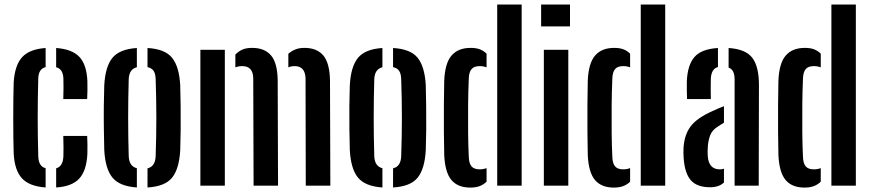

<svg xmlns="http://www.w3.org/2000/svg" viewBox="-20 -820 3848 848"><path d="M40.5 -141.5Q39.5 -170 39 -211.2Q38.5 -252.5 38.5 -298Q38.5 -343.5 39 -385.2Q39.5 -427 40.5 -457Q45.5 -532.5 78 -567.8Q110.5 -603 181.5 -608V-523.5Q150 -516 149 -473Q146.5 -383.5 146.5 -301Q146.5 -218.5 149 -130.5Q150 -85 181.5 -77V8Q110 3 77.2 -32.2Q44.5 -67.5 40.5 -141.5ZM259.5 -382.5Q260.5 -401.5 260.5 -430Q260.5 -458.5 260 -473Q258.5 -515.5 228 -523V-608Q298.5 -603 330.8 -568.5Q363 -534 366 -461Q366.5 -443 366.2 -419.8Q366 -396.5 365 -382.5ZM228 8V-76.5Q258.5 -85 260 -130.5Q260.5 -146 260.5 -168.8Q260.5 -191.5 259.5 -219.5H365Q366 -205.5 366.2 -182.5Q366.5 -159.5 366 -141.5Q362.5 -67 330.5 -31.8Q298.5 3.5 228 8Z M440.5 -157Q439.5 -195 438.8 -247Q438 -299 438.5 -351.2Q439 -403.5 440.5 -443.5Q445 -526 476.5 -564.5Q508 -603 584.5 -608V-523Q550 -514.5 548.5 -469.5Q546 -381.5 546 -299.8Q546 -218 548.5 -131Q550 -85.5 584.5 -77V8Q508.5 3 476.8 -35.5Q445 -74 440.5 -157ZM631.5 8V-76.5Q666 -84.5 667.5 -131Q670.5 -219 670.5 -300.2Q670.5 -381.5 667.5 -469.5Q667 -493.5 658.8 -506.5Q650.5 -519.5 631.5 -523.5V-608Q709 -603.5 740.2 -564.5Q771.5 -525.5 776 -443.5Q777 -405 777.8 -353.2Q778.5 -301.5 778 -249.2Q777.5 -197 776 -157Q771.5 -74.5 740.2 -35.5Q709 3.5 631.5 8Z M1330.5 0 1329.5 -473.5Q1328 -528 1281 -528Q1266 -528 1253.5 -522.5V-582.5Q1267 -594.5 1284.2 -601.5Q1301.5 -608.5 1325 -608.5Q1379.5 -608.5 1407.8 -575.2Q1436 -542 1437.5 -464.5L1439 0ZM1100 0 1098.5 -473.5Q1098 -528 1050 -528Q1033.5 -528 1019.5 -522.5V-579Q1033 -593 1050 -600.8Q1067 -608.5 1094 -608.5Q1148.5 -608.5 1177 -575.2Q1205.5 -542 1206.5 -464.5L1208 0ZM865 0V-600H973V0Z M1525 -157Q1524 -195 1523.2 -247Q1522.5 -299 1523 -351.2Q1523.5 -403.5 1525 -443.5Q1529.5 -526 1561 -564.5Q1592.5 -603 1669 -608V-523Q1634.5 -514.5 1633 -469.5Q1630.5 -381.5 1630.5 -299.8Q1630.5 -218 1633 -131Q1634.5 -85.5 1669 -77V8Q1593 3 1561.2 -35.5Q1529.5 -74 1525 -157ZM1716 8V-76.5Q1750.5 -84.5 1752 -131Q1755 -219 1755 -300.2Q1755 -381.5 1752 -469.5Q1751.5 -493.5 1743.2 -506.5Q1735 -519.5 1716 -523.5V-608Q1793.5 -603.5 1824.8 -564.5Q1856 -525.5 1860.5 -443.5Q1861.5 -405 1862.2 -353.2Q1863 -301.5 1862.5 -249.2Q1862 -197 1860.5 -157Q1856 -74.5 1824.8 -35.5Q1793.5 3.5 1716 8Z M2176 0V-800H2284V0ZM1942 -135.5Q1941 -180 1940.5 -238.8Q1940 -297.5 1940.5 -357.2Q1941 -417 1942 -464.5Q1945.5 -542 1974.8 -575.2Q2004 -608.5 2058.5 -608.5Q2083.5 -608.5 2100 -602Q2116.5 -595.5 2129 -583V-522.5Q2114.5 -528 2099 -528Q2074 -528 2062.8 -515Q2051.5 -502 2050.5 -473.5Q2048 -417.5 2047.5 -356Q2047 -294.5 2047.5 -235.2Q2048 -176 2050.5 -126.5Q2051.5 -98 2062.8 -85Q2074 -72 2099 -72Q2114.5 -72 2129 -77.5V-17.5Q2116 -5 2099 1.8Q2082 8.5 2057 8.5Q2002 8.5 1973.8 -25Q1945.5 -58.5 1942 -135.5Z M2370 -703.5V-800H2497.5V-703.5ZM2382 0V-600H2490V0Z M2810 0V-800H2918V0ZM2576 -135.5Q2575 -180 2574.5 -238.8Q2574 -297.5 2574.5 -357.2Q2575 -417 2576 -464.5Q2579.5 -542 2608.8 -575.2Q2638 -608.5 2692.5 -608.5Q2717.5 -608.5 2734 -602Q2750.5 -595.5 2763 -583V-522.5Q2748.5 -528 2733 -528Q2708 -528 2696.8 -515Q2685.5 -502 2684.5 -473.5Q2682 -417.5 2681.5 -356Q2681 -294.5 2681.5 -235.2Q2682 -176 2684.5 -126.5Q2685.5 -98 2696.8 -85Q2708 -72 2733 -72Q2748.5 -72 2763 -77.5V-17.5Q2750 -5 2733 1.8Q2716 8.5 2691 8.5Q2636 8.5 2607.8 -25Q2579.5 -58.5 2576 -135.5Z M3014.5 -382.5Q3014 -394.5 3013.5 -418.8Q3013 -443 3013.5 -461Q3016.5 -532.5 3047 -568Q3077.5 -603.5 3151 -608V-524Q3122 -516.5 3119.5 -473Q3119 -458.5 3119 -429.2Q3119 -400 3119.5 -382.5ZM3224.5 0V-469.5Q3224.5 -512 3198 -521.5V-608Q3274 -603 3303 -564.2Q3332 -525.5 3332 -445L3331 0ZM2999.5 -121Q2998.5 -132 2998.5 -145Q2998.5 -158 2999 -169Q3003 -226 3030.8 -262.5Q3058.5 -299 3127 -329.5Q3139.5 -335.5 3152.2 -340.8Q3165 -346 3177.5 -351V-278Q3172 -275 3166 -271.2Q3160 -267.5 3153.5 -263Q3125.5 -246.5 3116.5 -222.2Q3107.5 -198 3106 -169Q3104.5 -149 3106 -129.5Q3110.5 -72 3159.5 -72Q3169 -72 3177.5 -75V-14Q3155.5 7 3116.5 7Q3059 7 3031.8 -23.2Q3004.5 -53.5 2999.5 -121Z M3652 0V-800H3760V0ZM3418 -135.5Q3417 -180 3416.5 -238.8Q3416 -297.5 3416.5 -357.2Q3417 -417 3418 -464.5Q3421.5 -542 3450.8 -575.2Q3480 -608.5 3534.5 -608.5Q3559.5 -608.5 3576 -602Q3592.5 -595.5 3605 -583V-522.5Q3590.5 -528 3575 -528Q3550 -528 3538.8 -515Q3527.5 -502 3526.5 -473.5Q3524 -417.5 3523.5 -356Q3523 -294.5 3523.5 -235.2Q3524 -176 3526.5 -126.5Q3527.5 -98 3538.8 -85Q3550 -72 3575 -72Q3590.5 -72 3605 -77.5V-17.5Q3592 -5 3575 1.8Q3558 8.5 3533 8.5Q3478 8.5 3449.8 -25Q3421.5 -58.5 3418 -135.5Z"/></svg>

Font: Big Shoulders Stencil Display
Style: Bold
Weight: 700
Designer: Patric King
Foundry: XO Type Co
Version: Version 1.000